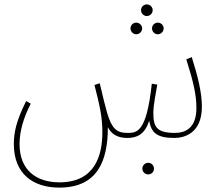

<svg xmlns="http://www.w3.org/2000/svg" viewBox="-20 -623 1014 874"><path d="M648 -550C663 -550 675 -562 675 -577C675 -591 663 -603 648 -603C634 -603 622 -591 622 -577C622 -562 634 -550 648 -550ZM600 -467C615 -467 627 -479 627 -494C627 -508 615 -520 600 -520C586 -520 574 -508 574 -494C574 -479 586 -467 600 -467ZM698 -467C713 -467 725 -479 725 -494C725 -508 713 -520 698 -520C684 -520 672 -508 672 -494C672 -479 684 -467 698 -467ZM250 231C423 231 471 111 471 -44C485 -16 511 5 559 5C605 5 639 -12 659 -73C669 -21 691 5 774 5C817 5 899 -15 899 -137C899 -203 880 -277 853 -363L828 -353C862 -245 874 -190 874 -131C874 -39 823 -18 776 -18C692 -18 678 -46 678 -110C678 -144 690 -202 696 -238L671 -242C647 -17 602 -18 559 -18C508 -18 488 -42 468 -108C456 -151 452 -168 434 -244L410 -236C433 -146 446 -92 446 -21C446 80 415 207 251 207C147 207 69 153 69 33C69 -26 87 -87 120 -151L99 -163C53 -71 43 -18 43 33C43 168 130 231 250 231ZM655 171C669 171 681 159 681 145C681 130 669 118 655 118C640 118 628 130 628 145C628 159 640 171 655 171Z"/></svg>

Font: Noto Sans Arabic UI Cn Th
Style: Regular
Weight: 100
Width: 3
Designer: Monotype Design Team, Nadine Chahine and Nizar Qandah
Foundry: Monotype Imaging Inc.
Version: Version 2.010